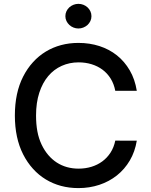

<svg xmlns="http://www.w3.org/2000/svg" viewBox="-20 -958 775 988"><path d="M99.1 -563.9Q120.4 -605.8 149.9 -638.1Q179.3 -670.5 215.6 -692.5Q251.8 -714.5 294.2 -725.9Q336.6 -737.2 383.5 -737.2Q441.1 -737.2 491.7 -720.9Q542.3 -704.5 581.7 -673.1Q621.1 -641.7 647.7 -595.9Q674.4 -550.1 683.9 -490.8H573.2Q566.4 -526.3 549.4 -553.6Q532.3 -581 507.5 -599.4Q482.6 -617.9 451.2 -627.5Q419.7 -637.1 384.6 -637.1Q337.7 -637.1 297.6 -619.1Q257.5 -601.2 228.2 -566.6Q198.9 -532 182.2 -480.8Q165.5 -429.7 165.5 -363.6Q165.5 -318.5 172.4 -281.8Q179.3 -245 194.2 -213.8Q208.8 -183.2 228.5 -160.2Q248.2 -137.1 272.5 -121.4Q296.9 -105.8 324.9 -98Q353 -90.2 384.2 -90.2Q419 -90.2 450.1 -99.6Q481.2 -109 506.2 -127.3Q531.2 -145.6 548.7 -172.6Q566.1 -199.6 573.2 -234.4L683.9 -234Q674.7 -177.6 648.1 -132.3Q621.4 -87 581.7 -55.4Q541.9 -23.8 491.3 -6.9Q440.7 9.9 383.5 9.9Q336.3 9.9 294 -1.4Q251.8 -12.8 215.6 -34.8Q179.3 -56.8 149.9 -89.3Q120.4 -121.8 99.1 -163.7Q56.5 -247.5 56.5 -363.6Q56.5 -480.5 99.1 -563.9ZM383.5 -938.2Q397 -938.2 409.1 -933.4Q421.2 -928.6 430.4 -920.1Q439.6 -911.6 445.1 -900Q450.6 -888.5 450.6 -874.6Q450.6 -861.2 445.1 -849.6Q439.6 -838.1 430.2 -829.5Q420.8 -821 408.7 -816.2Q396.7 -811.4 383.5 -811.4Q370.4 -811.4 358.3 -816.2Q346.2 -821 337 -829.5Q327.8 -838.1 322.1 -849.6Q316.4 -861.2 316.4 -874.6Q316.4 -888.5 321.9 -900Q327.4 -911.6 336.6 -920.1Q345.9 -928.6 358.1 -933.4Q370.4 -938.2 383.5 -938.2Z"/></svg>

Font: Inter P Medium
Style: Regular
Weight: 500
Designer: Rasmus Andersson
Foundry: rsms
Version: Version 3.018;git-588b23468